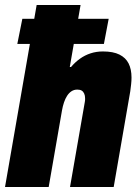

<svg xmlns="http://www.w3.org/2000/svg" viewBox="-23 -745 559 765"><path d="M-3 0 123 -725H298L255 -478H260Q276 -497 295.5 -511Q315 -525 338 -532.5Q361 -540 387 -540Q428 -540 453 -527.5Q478 -515 489.5 -492Q501 -469 501 -436Q501 -423 499.5 -409.5Q498 -396 496 -381L430 0H256L315 -339Q316 -343 316 -346.5Q316 -350 316 -354Q316 -364 312.5 -372Q309 -380 302.5 -384Q296 -388 285 -388Q272 -388 262 -381.5Q252 -375 244.5 -363.5Q237 -352 232 -337Q227 -322 224 -305L171 0ZM46 -570 66 -670H410L391 -570Z"/></svg>

Font: Archivo Condensed Black
Style: Italic
Weight: 900
Width: 3
Italic angle: -10°
Designer: Hector Gatti
Foundry: Omnibus-Type
Version: Version 2.001